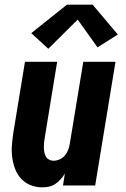

<svg xmlns="http://www.w3.org/2000/svg" viewBox="-20 -795 540 823"><path d="M161 8Q135 8 111 -1.5Q87 -11 70.5 -29Q54 -47 45 -70.5Q36 -94 32.5 -119.5Q29 -145 31 -171.5Q33 -198 37 -225L87 -530H225L172 -206Q170 -195 169 -184.5Q168 -174 168 -163.5Q168 -153 170 -143Q172 -133 176.5 -124.5Q181 -116 190 -111Q199 -106 209 -106Q223 -106 236 -112Q249 -118 258 -128.5Q267 -139 272 -152Q277 -165 279 -178L337 -530H475L388 0H250L258 -51Q250 -38 240 -26.5Q230 -15 217 -6.5Q204 2 189.5 5Q175 8 161 8ZM187 -586 114 -653 267 -775H377L485 -647L398 -592L313 -711Z"/></svg>

Font: Iosevka Curly Heavy Oblique
Style: Regular
Weight: 900
Italic angle: -9°
Monospace: yes
Designer: Belleve Invis
Foundry: Belleve Invis
Version: Version 11.1.0; ttfautohint (v1.8.3)